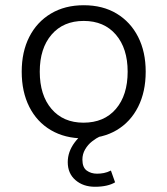

<svg xmlns="http://www.w3.org/2000/svg" viewBox="-20 -521 640 734"><path d="M300 8Q228 8 174.5 -23.5Q121 -55 92 -112.5Q63 -170 63 -247Q63 -323 92 -380Q121 -437 174.5 -469Q228 -501 300 -501Q373 -501 426 -469Q479 -437 508 -380Q537 -323 537 -247Q537 -170 508 -112.5Q479 -55 426 -23.5Q373 8 300 8ZM299 -52Q378 -52 423 -104.5Q468 -157 468 -247Q468 -336 423 -388.5Q378 -441 300 -441Q222 -441 177 -388.5Q132 -336 132 -247Q132 -157 177 -104.5Q222 -52 299 -52ZM343 193Q298 193 268.5 167.5Q239 142 239 99Q239 59 265.5 23.5Q292 -12 335 -34L363 0Q348 7 332 19.5Q316 32 305.5 50Q295 68 295 89Q295 119 311.5 131Q328 143 351 143Q364 143 377 140.5Q390 138 404 131L420 176Q407 184 387.5 188.5Q368 193 343 193Z"/></svg>

Font: Nunito Sans 8pt Light
Style: Regular
Weight: 300
Version: Version 3.101;gftools[0.9.27]